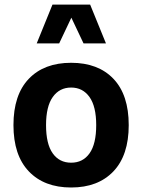

<svg xmlns="http://www.w3.org/2000/svg" viewBox="-20 -811 618 836"><path d="M289.7 -429.8Q340.3 -429.8 369.6 -388.7Q398.9 -347.6 398.9 -266.2Q398.9 -184.2 369.9 -143.4Q341 -102.6 289.7 -102.6Q238.5 -102.6 209.5 -143.4Q180.5 -184.2 180.5 -266.2Q180.5 -347.6 209.8 -388.7Q239.1 -429.8 289.7 -429.8ZM289.7 -537.6Q172 -537.6 105.3 -467.8Q38.6 -398 38.6 -266.2Q38.6 -134.8 105.6 -64.7Q172.6 5.4 289.7 5.4Q406.8 5.4 473.7 -64.7Q540.5 -134.8 540.5 -266.2Q540.5 -398 474 -467.8Q407.5 -537.6 289.7 -537.6ZM441.4 -621.9 372.5 -791H208.5L139.8 -621.9H237.6L290.7 -734L343.8 -621.9Z"/></svg>

Font: Estedad VF
Style: Regular
Weight: 100
Designer: Amin Abedi
Version: Version 7.3